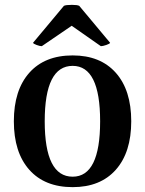

<svg xmlns="http://www.w3.org/2000/svg" viewBox="-20 -756 597 790"><path d="M37 -257Q37 -385 100.5 -456.5Q164 -528 279 -528Q393 -528 456.5 -456.5Q520 -385 520 -257Q520 -129 456.5 -57.5Q393 14 279 14Q164 14 100.5 -57.5Q37 -129 37 -257ZM392 -257Q392 -485 279 -485Q164 -485 164 -257Q164 -29 279 -29Q392 -29 392 -257ZM116 -580 243 -732Q251 -736 276 -736Q298 -736 306 -732L433 -580Q432 -576 417.5 -571Q403 -566 395 -566L275 -650L152 -566Q144 -566 130.5 -571Q117 -576 116 -580Z"/></svg>

Font: Arima Madurai ExtraBold
Style: Regular
Weight: 800
Designer: Joana Correia and Natanael Gama
Foundry: NDISCOVER
Version: Version 1.020